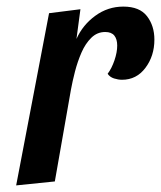

<svg xmlns="http://www.w3.org/2000/svg" viewBox="-20 -550 488 582"><path d="M29 12 128.7 -510 223.8 -522 211.8 -432Q230.8 -474.5 268.9 -502.2Q307 -530 353.8 -530Q403.3 -530 425.7 -500.8Q448 -471.7 448 -430Q448 -380.5 420.8 -344.3Q393.7 -308.2 349.8 -308.2Q338.3 -308.2 325.7 -312.2Q313 -316.3 306.3 -326.3Q318.7 -342.8 327 -367.2Q335.3 -391.7 335.3 -411.8Q335.3 -431.2 326.6 -442.1Q317.8 -453 299 -453Q274.5 -453 256.7 -435.4Q238.8 -417.8 227 -390.7Q215.2 -363.5 207.3 -333.2Q199.5 -302.8 195 -278L146.2 0Z"/></svg>

Font: Sansita Swashed Light
Style: Regular
Weight: 300
Designer: Pablo Cosgaya
Foundry: Omnibus-Type
Version: Version 1.003